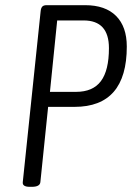

<svg xmlns="http://www.w3.org/2000/svg" viewBox="-20 -720 521 742"><path d="M95 2Q66 2 68 -16L137 -676Q138 -688 143 -694Q148 -700 160 -700H309Q387 -700 428.5 -658.5Q470 -617 470 -540Q470 -307 268 -307H166L136 -16Q134 2 103 2ZM173 -365H274Q339 -365 370 -406.5Q401 -448 401 -534Q401 -641 303 -641H201Z"/></svg>

Font: Asap Condensed Condensed Light
Style: Italic
Weight: 300
Width: 3
Italic angle: -6°
Designer: Pablo Cosgaya
Foundry: Omnibus-Type
Version: Version 3.001; ttfautohint (v1.8.4.7-5d5b)